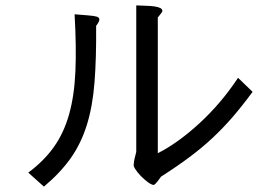

<svg xmlns="http://www.w3.org/2000/svg" viewBox="-20 -685 1040 713"><path d="M257 -632 306 -628Q331 -626 340 -623Q349 -620 349 -612Q349 -605 337 -589Q338 -469 331 -379.5Q324 -290 302.5 -221Q281 -152 242.5 -97.5Q204 -43 143 8L85 -44Q143 -87 180 -139Q217 -191 236.5 -260Q256 -329 260 -419.5Q264 -510 257 -632ZM864 -396 918 -344Q879 -291 843.5 -250Q808 -209 769.5 -173Q731 -137 685 -102.5Q639 -68 578 -29Q573 -22 565.5 -12Q558 -2 551 2Q542 1 528.5 -9Q515 -19 502.5 -32Q490 -45 482 -57.5Q474 -70 477 -77Q477 -84 479.5 -95Q482 -106 486 -121V-665Q506 -664 523.5 -663.5Q541 -663 554.5 -661Q568 -659 575.5 -655Q583 -651 583 -644Q583 -640 566 -620V-116Q641 -154 721 -227.5Q801 -301 864 -396Z"/></svg>

Font: D2Coding
Style: Regular
Weight: 400
Monospace: yes
Designer: Yong-Rak Park; Jeong-Hwan Yoon; Sang-Min Lee;
Foundry: NHN Corporation
Version: Version 1.3.2; Build 20180524